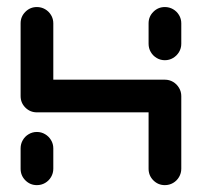

<svg xmlns="http://www.w3.org/2000/svg" viewBox="-20 -539 587 559"><path d="M87.4 0Q67.8 0 53.9 -13.9Q40 -27.8 40 -47.8V-107Q40 -120 46.3 -130.9Q52.6 -141.9 63.5 -148.3Q74.4 -154.8 87.4 -154.8Q100.4 -154.8 111.3 -148.3Q122.2 -141.9 128.7 -130.9Q135.2 -120 135.2 -107V-47.8Q135.2 -34.8 128.7 -23.7Q122.2 -12.6 111.3 -6.3Q100.4 0 87.4 0ZM87.4 -518.5Q100.4 -518.5 111.3 -512.2Q122.2 -505.9 128.7 -495Q135.2 -484.1 135.2 -471.1V-259.3Q135.2 -246.3 128.7 -235.4Q122.2 -224.4 111.3 -218.1Q100.4 -211.9 87.4 -211.9Q67.8 -211.9 53.9 -225.7Q40 -239.6 40 -259.3V-471.1Q40 -490.7 53.9 -504.6Q67.8 -518.5 87.4 -518.5ZM460 -211.9H87.4V-307H460ZM460 -307Q473 -307 483.9 -300.6Q494.8 -294.1 501.3 -283.1Q507.8 -272.2 507.8 -259.3V-47.8Q507.8 -34.8 501.3 -23.7Q494.8 -12.6 483.9 -6.3Q473 0 460 0Q440.4 0 426.5 -13.9Q412.6 -27.8 412.6 -47.8V-259.3Q412.6 -272.2 418.9 -283.1Q425.2 -294.1 436.1 -300.6Q447 -307 460 -307ZM460 -363.7Q447 -363.7 436.1 -370.2Q425.2 -376.7 418.9 -387.6Q412.6 -398.5 412.6 -411.5V-471.1Q412.6 -490.7 426.5 -504.6Q440.4 -518.5 460 -518.5Q473 -518.5 483.9 -512.2Q494.8 -505.9 501.3 -495Q507.8 -484.1 507.8 -471.1V-411.5Q507.8 -398.5 501.3 -387.6Q494.8 -376.7 483.9 -370.2Q473 -363.7 460 -363.7Z"/></svg>

Font: 26F Galaxy Hebrew Extra Bold
Style: Regular
Weight: 800
Designer: C₂₉H₂₅N₃O₅
Version: Version 1.000